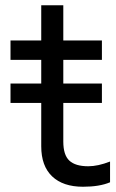

<svg xmlns="http://www.w3.org/2000/svg" viewBox="-20 -699 442 731"><path d="M137 -142V-307H20V-381H137V-471H20V-545H137V-679H221V-545H368V-471H221V-381H368V-307H221V-160Q221 -109 244 -87.5Q267 -66 316 -66Q353 -66 399 -84V-5Q359 12 296 12Q220 12 178.5 -27.5Q137 -67 137 -142Z"/></svg>

Font: Application
Style: Regular
Weight: 400
Designer: Wei Huang
Foundry: Wei Huang
Version: Version 0.012